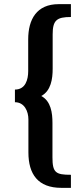

<svg xmlns="http://www.w3.org/2000/svg" viewBox="-20 -759 389 926"><path d="M276 147H322V84C249 84 233 74 233 0V-166C233 -214 226 -271 179 -296C226 -321 234 -379 234 -427V-593C234 -661 253 -677 322 -677V-739H263C157 -739 116 -666 116 -569V-416C116 -375 103 -327 52 -327V-266C98 -266 117 -222 117 -183V-24C117 81 163 147 276 147Z"/></svg>

Font: Rosario
Style: Bold
Weight: 700
Designer: Hector Gatti
Foundry: Omnibus Type
Version: Version 1.100